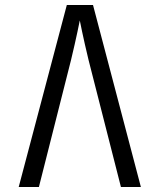

<svg xmlns="http://www.w3.org/2000/svg" viewBox="-20 -750 640 770"><path d="M55 0H136L265 -510C287 -601 300 -668 300 -668C300 -668 313 -601 335 -510L465 0H545L353 -730H248Z"/></svg>

Font: JetBrains Mono Light
Style: Regular
Weight: 336
Monospace: yes
Designer: Philipp Nurullin, Konstantin Bulenkov
Foundry: JetBrains
Version: Version 2.305